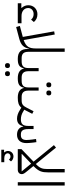

<svg xmlns="http://www.w3.org/2000/svg" viewBox="974 -1754 1040 3029"><g transform="rotate(90 1494.5 -240.0)"><path d="M32 0H348V-59H233C157 -59 107 -102 107 -164C107 -218 151 -250 201 -250C235 -250 266 -240 290 -210L328 -254C297 -290 259 -310 205 -310C121 -310 63 -247 63 -167C63 -127 77 -91 106 -60L104 -56H32Z M406 26 591 -23C698 -52 733 -99 749 -180H753V-156C753 -49 802 0 909 0L926 -16V-61H897C829 -61 798 -94 798 -165V-740H745V-289C745 -182 720 -130 612 -93L525 -583L475 -574L563 -79L390 -33Z M1139 201H1147C1168 201 1182 189 1182 162C1182 136 1168 124 1147 124H1139C1118 124 1104 136 1104 162C1104 189 1118 201 1139 201ZM1011 201H1019C1040 201 1054 189 1054 162C1054 136 1040 124 1019 124H1011C990 124 976 136 976 162C976 189 990 201 1011 201ZM910 0C1003 0 1043 -25 1058 -96H1062C1078 -31 1128 0 1216 0L1232 -16V-61H1203C1136 -61 1104 -95 1104 -167V-329H1054V-167C1054 -92 1023 -61 949 -61H926L910 -45Z M1443 -451H1451C1472 -451 1486 -463 1486 -490C1486 -516 1472 -528 1451 -528H1443C1422 -528 1408 -516 1408 -490C1408 -463 1422 -451 1443 -451ZM1315 -451H1323C1344 -451 1358 -463 1358 -490C1358 -516 1344 -528 1323 -528H1315C1294 -528 1280 -516 1280 -490C1280 -463 1294 -451 1315 -451ZM1216 0C1309 0 1349 -25 1364 -96H1368C1384 -31 1434 0 1522 0L1538 -16V-61H1509C1442 -61 1410 -95 1410 -167V-329H1360V-167C1360 -92 1329 -61 1255 -61H1232L1216 -45Z M1522 0C1598 0 1642 -13 1679 -56L1713 -35C1763 -3 1809 12 1853 12C1917 12 1958 -20 1971 -86H1976C1989 -23 2033 12 2107 12C2188 12 2238 -41 2238 -136C2238 -162 2235 -202 2230 -242L2223 -294L2173 -288L2181 -234C2186 -196 2189 -159 2189 -136C2189 -76 2162 -49 2115 -49H2099C2042 -49 2017 -85 2017 -163V-249H1967V-163C1967 -79 1934 -49 1863 -49C1821 -49 1779 -60 1734 -89L1711 -103C1715 -110 1718 -115 1721 -121L1776 -228L1735 -249L1682 -145C1650 -80 1623 -61 1563 -61H1538L1522 -45Z M2343 260H2539V213H2476C2430 213 2399 191 2399 158C2399 134 2421 115 2449 115C2469 115 2487 125 2499 140L2527 107C2510 83 2478 68 2449 68C2399 68 2362 105 2362 155C2362 176 2371 198 2385 213L2384 216H2343ZM2333 0H2658C2705 0 2728 -31 2728 -63C2728 -88 2712 -110 2680 -149L2600 -247L2605 -252C2685 -332 2700 -381 2700 -478V-740H2647V-466C2647 -388 2633 -347 2570 -287L2568 -285L2309 -603L2270 -570L2531 -249L2333 -58ZM2685 -61H2410L2409 -65L2562 -211Z M2855 0H2908V-740H2855Z"/></g></svg>

Font: IBM Plex Arabic Light
Style: Regular
Weight: 300
Designer: Mike Abbink, Paul van der Laan, Pieter van Rosmalen, Wael Morcos, Khajak Apelian
Foundry: Bold Monday
Version: Version 1.0